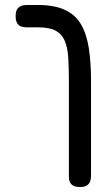

<svg xmlns="http://www.w3.org/2000/svg" viewBox="-20 -602 428 772"><path d="M302 150Q284 150 274.5 144.5Q265 139 261 130Q257 121 257 111V-274Q257 -328 254.5 -369Q252 -410 240.5 -437.5Q229 -465 204 -478.5Q179 -492 135 -492H88Q75 -492 65 -495.5Q55 -499 49 -509Q43 -519 43 -537Q43 -556 49 -565Q55 -574 65 -578Q75 -582 87 -582H132Q198 -582 240.5 -562.5Q283 -543 305.5 -504.5Q328 -466 337 -409Q346 -352 346 -276V104Q346 117 342.5 127Q339 137 329.5 143.5Q320 150 302 150Z"/></svg>

Font: Fredoka Condensed
Style: Regular
Weight: 400
Width: 3
Designer: Ben Nathan
Foundry: Milena B. Brandão, Ben Nathan
Version: Version 2.001